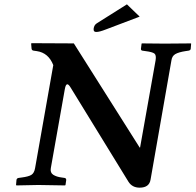

<svg xmlns="http://www.w3.org/2000/svg" viewBox="-20 -844 892 876"><path d="M223.1 -546.9Q201.2 -603 147.9 -610.8L133.8 -612.8Q125 -613.8 124 -622.1L122.1 -645L124 -647Q277.8 -646 316.9 -646L617.2 -170.9H619.1L689.9 -568.8Q693.8 -592.8 684.3 -599.9Q674.8 -606.9 644 -610.8L629.9 -612.8Q623 -613.8 623 -621.1L626 -645L627.9 -646Q691.9 -645 731 -645L850.1 -646L852.1 -645L850.1 -621.1Q849.1 -614.3 839.8 -612.8L826.2 -610.8Q795.4 -606 780.3 -597.4Q765.1 -588.9 762.2 -568.8L667 -24.9Q661.1 12.2 617.2 12.2Q583 12.2 565.9 -15.1L303.2 -442.9Q293.5 -459.5 287.1 -459.5Q279.8 -459.5 275.9 -438L211.9 -77.1Q208 -56.2 222.9 -46.6Q237.8 -37.1 261.2 -34.2L274.9 -32.2Q281.7 -31.2 282.2 -22.9L278.8 0L276.9 2Q190.9 0 154.8 0L55.2 2L53.2 0L55.2 -22.9Q56.2 -30.8 64.9 -32.2L79.1 -34.2Q109.9 -38.1 123 -46.1Q136.2 -54.2 140.1 -77.1ZM559.1 -824.2 617.2 -768.1 463.9 -710Q433.1 -697.8 418.9 -698.2Q406.7 -698.2 407.2 -710V-712.9Q409.2 -730 421.9 -737.8Z"/></svg>

Font: Linux Libertine O
Style: Semibold Italic
Weight: 600
Italic angle: -11.5°
Designer: Philipp H. Poll
Foundry: Philipp H. Poll
Version: Version 5.1.2